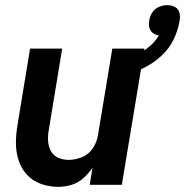

<svg xmlns="http://www.w3.org/2000/svg" viewBox="-20 -719 720 747"><path d="M206 8Q232 8 257.5 0.5Q283 -7 304 -25.5Q325 -44 340 -67L329 0H454L542 -530H417L361 -192Q357 -166 341 -142Q325 -118 299 -107.5Q273 -97 247 -97Q225 -97 206 -105.5Q187 -114 177.5 -132.5Q168 -151 167 -172Q166 -193 170 -215L222 -530H97L48 -232Q42 -197 42 -162Q42 -127 52.5 -95Q63 -63 85 -39Q107 -15 139.5 -3.5Q172 8 206 8ZM463 -425Q501 -436 538 -454Q575 -472 606 -500Q637 -528 655 -564.5Q673 -601 679 -640Q682 -655 677.5 -670.5Q673 -686 659.5 -692.5Q646 -699 630 -699Q614 -699 598 -692Q582 -685 572.5 -670.5Q563 -656 561 -640Q558 -626 561 -612.5Q564 -599 574.5 -591Q585 -583 598 -581Q582 -554 556.5 -534Q531 -514 502 -502Q473 -490 444 -482Z"/></svg>

Font: Iosevka Sparkle Oblique
Style: Bold
Weight: 700
Italic angle: -9°
Designer: Belleve Invis
Foundry: Belleve Invis
Version: Version 4.5.0; ttfautohint (v1.8.3)